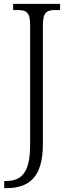

<svg xmlns="http://www.w3.org/2000/svg" viewBox="-20 -734 364 994"><path d="M2 240H13C130 240 202 184 202 12V-603C202 -672 223 -682 267 -682H291V-714H48V-682H71C115 -682 136 -672 136 -605V13C136 154 97 203 10 203H2Z"/></svg>

Font: Noto Serif Georgian SemiCondensed Light
Style: Regular
Weight: 300
Width: 4
Designer: Monotype Design Team, Akaki Razmadze
Foundry: Google LLC
Version: Version 2.003